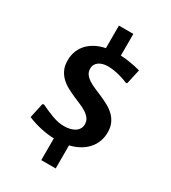

<svg xmlns="http://www.w3.org/2000/svg" viewBox="-247 -1011 1165 1306"><g transform="rotate(30 336.0 -357.5)"><path d="M309.6 -106.4Q333 -106.4 354.5 -111.3Q376 -116.2 392.1 -126.2Q408.2 -136.2 417.7 -151.6Q427.2 -167 427.2 -188Q427.2 -213.9 413.6 -232.4Q399.9 -251 377.4 -265.4Q355 -279.8 326.2 -291.7Q297.4 -303.7 267.6 -316.9Q237.8 -330.1 209 -345.9Q180.2 -361.8 157.7 -383.8Q135.3 -405.8 121.6 -435.5Q107.9 -465.3 107.9 -506.3Q107.9 -546.4 120.8 -579.8Q133.8 -613.3 157.7 -638.9Q181.6 -664.6 215.8 -682.4Q250 -700.2 292 -708.5V-885.7H405.3V-715.3Q419.9 -715.3 438.7 -713.4Q457.5 -711.4 478.3 -708Q499 -704.6 520.8 -700.2Q542.5 -695.8 562.5 -689.9L537.1 -575.2L528.8 -571.3Q505.9 -581.5 482.9 -588.6Q460 -595.7 438.7 -600.3Q417.5 -605 399.4 -606.9Q381.3 -608.9 368.2 -608.9Q346.7 -608.9 328.4 -604Q310.1 -599.1 296.9 -589.8Q283.7 -580.6 276.1 -566.9Q268.6 -553.2 268.6 -535.6Q268.6 -509.8 282.2 -491.5Q295.9 -473.1 318.6 -458.7Q341.3 -444.3 370.1 -432.4Q398.9 -420.4 429 -407.2Q459 -394 487.8 -378.2Q516.6 -362.3 539.3 -340.3Q562 -318.4 575.7 -288.6Q589.4 -258.8 589.4 -218.3Q589.4 -179.7 576.9 -146.2Q564.5 -112.8 540.5 -85.9Q516.6 -59.1 482.4 -39.8Q448.2 -20.5 405.3 -10.3V170.9H292V0Q270.5 0 244.9 -3.2Q219.2 -6.3 191.9 -12.2Q164.6 -18.1 136.7 -26.6Q108.9 -35.2 83 -46.4L107.9 -161.6L118.2 -166.5Q172.9 -140.1 219.2 -123.3Q265.6 -106.4 309.6 -106.4Z"/></g></svg>

Font: Proza Libre
Style: Bold
Weight: 700
Designer: Jasper de Waard
Foundry: Jasper de Waard
Version: Version 1.000; ttfautohint (v1.4.1.8-43bc)